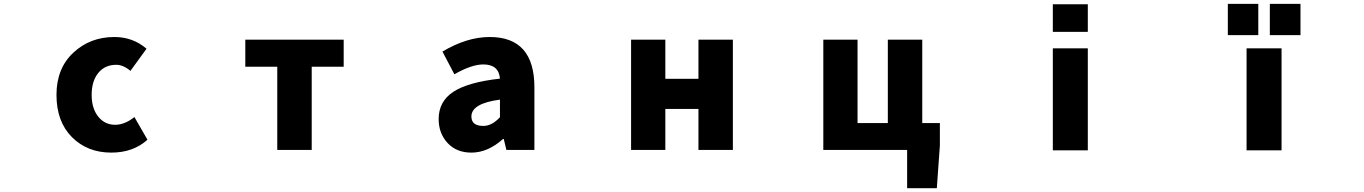

<svg xmlns="http://www.w3.org/2000/svg" viewBox="-20 -774 7040 991"><path d="M554.7 13.7Q430.7 13.7 351.1 -66.4Q271.5 -146.5 271.5 -284.2Q271.5 -420.9 358.4 -502Q445.3 -583 570.3 -583Q666 -583 736.3 -522.5L653.3 -408.2Q616.2 -439.5 580.1 -439.5Q521.5 -439.5 487.3 -397.5Q453.1 -355.5 453.1 -284.2Q453.1 -214.8 486.8 -172.4Q520.5 -129.9 574.2 -129.9Q624 -129.9 673.8 -169.9L741.2 -52.7Q667 13.7 554.7 13.7Z M1411.1 0V-429.7H1246.1V-569.3H1753.9V-429.7H1588.9V0Z M2413.1 13.7Q2335.9 13.7 2290 -36.1Q2244.1 -85.9 2244.1 -159.2Q2244.1 -250 2319.3 -299.8Q2394.5 -349.6 2560.5 -368.2Q2554.7 -441.4 2474.6 -441.4Q2414.1 -441.4 2325.2 -390.6L2263.7 -507.8Q2389.6 -583 2507.8 -583Q2738.3 -583 2738.3 -323.2V0H2593.8L2580.1 -56.6H2576.2Q2498 13.7 2413.1 13.7ZM2474.6 -124Q2518.6 -124 2560.5 -168.9V-259.8Q2413.1 -240.2 2413.1 -172.9Q2413.1 -124 2474.6 -124Z M3237.3 0V-569.3H3414.1V-367.2H3585V-569.3H3762.7V0H3585V-211.9H3414.1V0Z M4740.2 -138.7H4831.1V-22.5L4815.4 197.3H4662.1V0H4229.5V-569.3H4406.2V-138.7H4562.5V-569.3H4740.2Z M5414.1 -609.4V-752H5594.7V-609.4ZM5414.1 2V-524.4H5594.7V2Z M6317.4 -592.8V-753.9H6474.6V-592.8ZM6534.2 -592.8V-753.9H6692.4V-592.8ZM6414.1 2V-524.4H6594.7V2Z"/></svg>

Font: GenEi Gothic M Heavy
Style: Regular
Weight: 800
Designer: o_tamon (Modified); [Source Han Sans]
Ryoko NISHIZUKA  (kana & ideographs); Paul D. Hunt (Latin, Greek & Cyrillic); Wenl
Version: Version 1.1a;Original Version 1.004